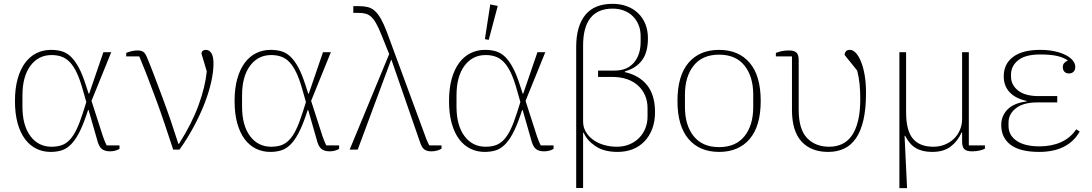

<svg xmlns="http://www.w3.org/2000/svg" viewBox="-20 -780 5692 1001"><path d="M603 -4Q596 1 582.5 5Q569 9 554 9Q525 9 509.5 -4.5Q494 -18 485 -56L442 -206H439L429 -176Q409 -118 389 -81.5Q369 -45 347 -24Q325 -3 299.5 4.5Q274 12 244 12Q204 12 170 -4.5Q136 -21 111 -54Q86 -87 72 -137Q58 -187 58 -253Q58 -319 72 -369Q86 -419 111 -452.5Q136 -486 170.5 -503Q205 -520 246 -520Q277 -520 302.5 -512.5Q328 -505 349.5 -484.5Q371 -464 390.5 -428Q410 -392 428 -335L442 -292H445L519 -508H560L457 -254L517 -68Q522 -54 526.5 -43Q531 -32 536 -22H603ZM412 -311Q397 -365 380.5 -400Q364 -435 344.5 -455.5Q325 -476 301.5 -484.5Q278 -493 249 -493Q180 -493 138.5 -437Q97 -381 97 -282V-225Q97 -126 138.5 -70.5Q180 -15 249 -15Q277 -15 300 -22.5Q323 -30 342.5 -50Q362 -70 378.5 -104Q395 -138 412 -191L430 -248Z M883 0Q862 -64 840 -129.5Q818 -195 795 -257.5Q772 -320 749.5 -378Q727 -436 706 -486H638V-504Q649 -509 665 -513Q681 -517 698 -517Q716 -517 726.5 -510Q737 -503 745 -484Q764 -439 785 -383.5Q806 -328 828 -269Q850 -210 871 -148.5Q892 -87 910 -30H913Q980 -135 1015 -231Q1050 -327 1058 -408L1030 -502Q1033 -520 1054 -520Q1071 -520 1082 -503Q1093 -486 1093 -448Q1093 -407 1081.5 -354.5Q1070 -302 1047.5 -243.5Q1025 -185 992 -123Q959 -61 916 0Z M1748 -4Q1741 1 1727.5 5Q1714 9 1699 9Q1670 9 1654.5 -4.5Q1639 -18 1630 -56L1587 -206H1584L1574 -176Q1554 -118 1534 -81.5Q1514 -45 1492 -24Q1470 -3 1444.5 4.5Q1419 12 1389 12Q1349 12 1315 -4.5Q1281 -21 1256 -54Q1231 -87 1217 -137Q1203 -187 1203 -253Q1203 -319 1217 -369Q1231 -419 1256 -452.5Q1281 -486 1315.5 -503Q1350 -520 1391 -520Q1422 -520 1447.5 -512.5Q1473 -505 1494.5 -484.5Q1516 -464 1535.5 -428Q1555 -392 1573 -335L1587 -292H1590L1664 -508H1705L1602 -254L1662 -68Q1667 -54 1671.5 -43Q1676 -32 1681 -22H1748ZM1557 -311Q1542 -365 1525.5 -400Q1509 -435 1489.5 -455.5Q1470 -476 1446.5 -484.5Q1423 -493 1394 -493Q1325 -493 1283.5 -437Q1242 -381 1242 -282V-225Q1242 -126 1283.5 -70.5Q1325 -15 1394 -15Q1422 -15 1445 -22.5Q1468 -30 1487.5 -50Q1507 -70 1523.5 -104Q1540 -138 1557 -191L1575 -248Z M2009 -498 1968 -600Q1953 -637 1940.5 -659Q1928 -681 1914.5 -693Q1901 -705 1884.5 -709Q1868 -713 1846 -713H1822V-748H1850Q1877 -748 1897.5 -743Q1918 -738 1934.5 -723Q1951 -708 1966 -681.5Q1981 -655 1997 -613L2202 -57Q2209 -39 2218 -22H2282V-5Q2273 1 2259 5Q2245 9 2228 9Q2205 9 2191.5 -1.5Q2178 -12 2168 -44L2021 -468H2019L1845 0H1803Z M2866 -4Q2859 1 2845.5 5Q2832 9 2817 9Q2788 9 2772.5 -4.5Q2757 -18 2748 -56L2705 -206H2702L2692 -176Q2672 -118 2652 -81.5Q2632 -45 2610 -24Q2588 -3 2562.5 4.5Q2537 12 2507 12Q2467 12 2433 -4.5Q2399 -21 2374 -54Q2349 -87 2335 -137Q2321 -187 2321 -253Q2321 -319 2335 -369Q2349 -419 2374 -452.5Q2399 -486 2433.5 -503Q2468 -520 2509 -520Q2540 -520 2565.5 -512.5Q2591 -505 2612.5 -484.5Q2634 -464 2653.5 -428Q2673 -392 2691 -335L2705 -292H2708L2782 -508H2823L2720 -254L2780 -68Q2785 -54 2789.5 -43Q2794 -32 2799 -22H2866ZM2675 -311Q2660 -365 2643.5 -400Q2627 -435 2607.5 -455.5Q2588 -476 2564.5 -484.5Q2541 -493 2512 -493Q2443 -493 2401.5 -437Q2360 -381 2360 -282V-225Q2360 -126 2401.5 -70.5Q2443 -15 2512 -15Q2540 -15 2563 -22.5Q2586 -30 2605.5 -50Q2625 -70 2641.5 -104Q2658 -138 2675 -191L2693 -248ZM2508 -576 2536 -757 2575 -749 2528 -572Z M3195 -15Q3233 -15 3263 -28Q3293 -41 3313.5 -62.5Q3334 -84 3345 -112Q3356 -140 3356 -171V-216Q3356 -252 3343.5 -281.5Q3331 -311 3307.5 -333Q3284 -355 3249.5 -367Q3215 -379 3171 -379H3098V-412H3184Q3249 -412 3284.5 -453Q3320 -494 3320 -562V-591Q3320 -624 3309 -650.5Q3298 -677 3278.5 -696Q3259 -715 3232.5 -725Q3206 -735 3174 -735Q3097 -735 3058.5 -686.5Q3020 -638 3020 -543V-147Q3020 -117 3034 -93Q3048 -69 3072 -51.5Q3096 -34 3128 -24.5Q3160 -15 3195 -15ZM2984 -536Q2984 -643 3031 -701.5Q3078 -760 3174 -760Q3214 -760 3248 -747.5Q3282 -735 3306.5 -711.5Q3331 -688 3344.5 -655Q3358 -622 3358 -580Q3358 -507 3327 -465.5Q3296 -424 3238 -408V-404Q3313 -387 3354 -335.5Q3395 -284 3395 -195Q3395 -147 3380.5 -108.5Q3366 -70 3340 -43Q3314 -16 3278.5 -2Q3243 12 3200 12Q3129 12 3084.5 -18Q3040 -48 3023 -88H3020V200H2984Z M3729 -13Q3816 -13 3861.5 -70Q3907 -127 3907 -222V-286Q3907 -381 3861.5 -438Q3816 -495 3729 -495Q3642 -495 3596.5 -438Q3551 -381 3551 -286V-222Q3551 -127 3596.5 -70Q3642 -13 3729 -13ZM3729 12Q3627 12 3569.5 -55.5Q3512 -123 3512 -254Q3512 -385 3569.5 -452.5Q3627 -520 3729 -520Q3831 -520 3888.5 -452.5Q3946 -385 3946 -254Q3946 -123 3888.5 -55.5Q3831 12 3729 12Z M4025 -504Q4037 -509 4054 -513Q4071 -517 4093 -517Q4120 -517 4132 -506Q4144 -495 4144 -467V-208Q4144 -106 4187.5 -60.5Q4231 -15 4303 -15Q4340 -15 4370 -29Q4400 -43 4421 -73Q4442 -103 4453.5 -150Q4465 -197 4465 -263Q4465 -306 4461.5 -341.5Q4458 -377 4449 -412L4383 -494Q4384 -505 4390.5 -512.5Q4397 -520 4411 -520Q4427 -520 4442 -504Q4457 -488 4469 -458.5Q4481 -429 4488 -388Q4495 -347 4495 -296Q4495 -213 4481.5 -154.5Q4468 -96 4442.5 -59Q4417 -22 4380.5 -5Q4344 12 4298 12Q4208 12 4158.5 -42.5Q4109 -97 4109 -206V-486H4025Z M4669 -508H4704V-195Q4704 -99 4739.5 -57Q4775 -15 4846 -15Q4877 -15 4904 -25.5Q4931 -36 4951.5 -55Q4972 -74 4984 -101Q4996 -128 4996 -160V-508H5031V-22H5115V-5Q5104 1 5086.5 5Q5069 9 5047 9Q5020 9 5008 -2Q4996 -13 4996 -42V-89H4993Q4973 -44 4936.5 -16Q4900 12 4840 12Q4789 12 4755.5 -7.5Q4722 -27 4699 -72H4696L4709 201H4669Z M5398 12Q5298 12 5249 -25Q5200 -62 5200 -128Q5200 -176 5233 -209.5Q5266 -243 5332 -251V-254Q5275 -266 5244 -299Q5213 -332 5213 -382Q5213 -447 5262 -483.5Q5311 -520 5403 -520Q5445 -520 5479 -512.5Q5513 -505 5537 -492.5Q5561 -480 5573.5 -464Q5586 -448 5586 -431Q5586 -415 5577 -406Q5568 -397 5553 -397Q5538 -397 5529.5 -406Q5521 -415 5521 -430Q5521 -443 5528 -451Q5535 -459 5546 -464V-466Q5523 -481 5490 -488.5Q5457 -496 5403 -496Q5326 -496 5288.5 -466Q5251 -436 5251 -391V-381Q5251 -337 5288 -308Q5325 -279 5394 -279H5492V-246H5386Q5316 -246 5277 -216Q5238 -186 5238 -141V-123Q5238 -75 5280 -46Q5322 -17 5400 -17Q5463 -17 5512 -39Q5561 -61 5591 -106L5609 -94Q5548 12 5398 12Z"/></svg>

Font: IBM Plex Serif ExtLt
Style: Regular
Weight: 200
Designer: Mike Abbink, Paul van der Laan, Pieter van Rosmalen
Foundry: Bold Monday
Version: Version 3.001